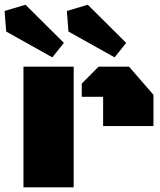

<svg xmlns="http://www.w3.org/2000/svg" viewBox="-50 -805 686 825"><path d="M50.8 0V-518.6H266.6V0ZM393.1 -263.2V-389.2H301.3V-445.8L373.5 -518.6H504.4L609.4 -397.5V-263.2ZM442.4 -558.6 244.1 -669.4 237.3 -757.8 327.1 -784.7 492.2 -620.6ZM174.8 -558.6 -23.4 -669.4 -30.3 -757.8 59.6 -784.7 224.6 -620.6Z"/></svg>

Font: Black Ops One
Style: Regular
Weight: 400
Designer: James Grieshaber, Eben Sorkin
Foundry: Sorkin Type Co.
Version: Version 1.004; ttfautohint (v1.8.4.7-5d5b)